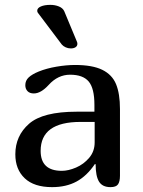

<svg xmlns="http://www.w3.org/2000/svg" viewBox="-20 -769 586 789"><path d="M194 0Q120 0 81.5 -36.5Q43 -73 43 -135Q43 -211 99.5 -260.5Q156 -310 295 -310H368V-338Q368 -406 344.5 -434Q321 -462 268 -462Q218 -462 180 -420Q148 -385 119 -385Q102 -385 93 -394.5Q84 -404 84 -419Q84 -438 98 -451Q112 -464 139 -475Q171 -488 212 -495Q253 -502 288 -502Q360 -502 400.5 -482Q441 -462 457 -423Q473 -384 473 -321V-47Q473 -23 465 -11.5Q457 0 434 0Q401 0 387 -22.5Q373 -45 373 -94L370 -95Q337 -46 294.5 -23Q252 0 194 0ZM147 -149Q147 -67 234 -67Q261 -67 292.5 -80.5Q324 -94 346.5 -120.5Q369 -147 369 -184V-268H311Q147 -268 147 -149ZM133 -725Q133 -736 148 -742.5Q163 -749 187 -749Q206 -749 222 -742.5Q238 -736 244 -723L296 -598Q298 -594 298 -589Q298 -580 290.5 -575Q283 -570 271 -570Q260 -570 250 -574.5Q240 -579 234 -586L136 -716Q133 -719 133 -725Z"/></svg>

Font: Marmelad for Arash.Academy
Style: Regular
Weight: 400
Designer: Manvel Shmavonyan
Foundry: Cyreal
Version: Version 1.110;Glyphs 3.2 (3202)